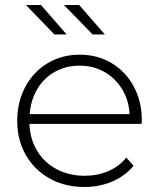

<svg xmlns="http://www.w3.org/2000/svg" viewBox="-20 -745 637 769"><path d="M547 -249H98Q100 -188 129 -140.5Q158 -93 207.5 -67Q257 -41 319 -41Q370 -41 413.5 -59.5Q457 -78 486 -114L515 -81Q481 -40 429.5 -18Q378 4 318 4Q240 4 179 -30Q118 -64 83.5 -124Q49 -184 49 -261Q49 -337 81.5 -397.5Q114 -458 171 -492Q228 -526 299 -526Q370 -526 426.5 -492.5Q483 -459 515.5 -399Q548 -339 548 -263ZM99 -288H499Q496 -344 469 -388Q442 -432 398 -457Q354 -482 299 -482Q244 -482 200 -457.5Q156 -433 129.5 -388.5Q103 -344 99 -288ZM84 -725H144L247 -607H198ZM236 -725H297L400 -607H351Z"/></svg>

Font: Montserrat Atlas Light
Style: Regular
Weight: 300
Designer: Julieta Ulanovsky
Foundry: Julieta Ulanovsky
Version: Version 7.200